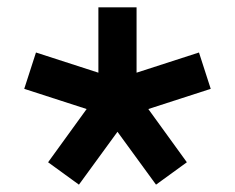

<svg xmlns="http://www.w3.org/2000/svg" viewBox="-20 -570 640 523"><path d="M352 -372V-550H248V-372L78 -427L46 -328L216 -273L111 -128L195 -67L300 -211L405 -67L489 -128L384 -273L554 -328L522 -427Z"/></svg>

Font: CommitMono
Style: Bold
Weight: 700
Monospace: yes
Designer: Eigil Nikolajsen
Foundry: Eigil Nikolajsen
Version: Version 1.143